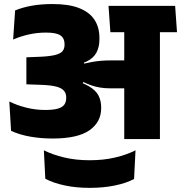

<svg xmlns="http://www.w3.org/2000/svg" viewBox="-20 -672 876 928"><path d="M835.5 -516.5 826.5 -643.5H504.5L513.5 -516.5ZM580.5 0H753V-562H580.5ZM25 -181.5 33.5 -39.5Q75 -20.5 126.5 -11.5Q178 -2.5 234 -2.5Q355.5 -2.5 412.2 -42.2Q469 -82 469 -149V-153Q469 -185 456.2 -210Q443.5 -235 409.8 -255Q376 -275 313 -292.5L310.5 -356Q366 -358.5 399 -374.8Q432 -391 446.2 -418Q460.5 -445 460.5 -481.5V-489Q460.5 -539.5 437 -576Q413.5 -612.5 363.5 -632.5Q313.5 -652.5 234 -652.5Q179.5 -652.5 134.2 -644.5Q89 -636.5 53 -621.5L43.5 -481Q79.5 -496.5 119.5 -505.5Q159.5 -514.5 203 -514.5Q252.5 -514.5 272.2 -500.8Q292 -487 292 -459V-456Q292 -437.5 282.8 -425.5Q273.5 -413.5 249.5 -407Q225.5 -400.5 181 -398L107.5 -395V-264.5L189 -261.5Q230 -259.5 254.2 -252.8Q278.5 -246 289.2 -233.2Q300 -220.5 300 -202V-198.5Q300 -178.5 290.5 -165.8Q281 -153 258.8 -146.8Q236.5 -140.5 198 -140.5Q151.5 -140.5 106.8 -151.8Q62 -163 25 -181.5ZM304 -367.5V-280L378 -264L382.5 -275.5Q403 -266 422.2 -259.2Q441.5 -252.5 463.8 -248.8Q486 -245 515 -245H640V-380H513.5Q488 -380 466.2 -378Q444.5 -376 425 -372.5Q405.5 -369 386.5 -364.5L385 -372ZM413.5 236Q480 236 535.5 224.5Q591 213 628 193L635 54.5Q592.5 76 536.8 89.2Q481 102.5 413.5 102.5Q346.5 102.5 290.8 89.2Q235 76 192 54.5L199 192Q238 212.5 292.5 224.2Q347 236 413.5 236Z"/></svg>

Font: Anek Devanagari Medium ExtraBold
Style: Regular
Weight: 800
Version: Version 1.003